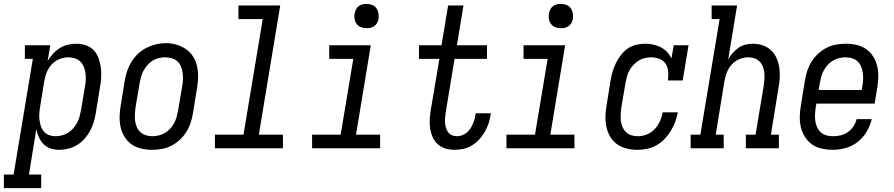

<svg xmlns="http://www.w3.org/2000/svg" viewBox="-80 -763 4600 988"><path d="M-60 205V135H-10L89 -460H48V-530H179L165 -449Q177 -469 193 -486.5Q209 -504 228.5 -516Q248 -528 270 -533Q292 -538 314 -538Q314 -538 314 -538Q314 -538 314 -538Q340 -538 363.5 -529.5Q387 -521 403.5 -503Q420 -485 428 -461.5Q436 -438 439 -413.5Q442 -389 440.5 -362.5Q439 -336 434 -311L413 -181Q409 -157 402 -134Q395 -111 383.5 -89.5Q372 -68 355 -49Q338 -30 317 -17Q296 -4 272 2Q248 8 225 8Q202 8 180.5 1Q159 -6 144 -21.5Q129 -37 120 -57Q111 -77 107 -99L69 135H132V205ZM205 -62Q221 -62 237.5 -66Q254 -70 269 -79Q284 -88 295.5 -101Q307 -114 315.5 -129Q324 -144 328.5 -160Q333 -176 336 -192L358 -322Q361 -339 361.5 -356.5Q362 -374 359.5 -390Q357 -406 350.5 -421Q344 -436 332.5 -447Q321 -458 305 -463Q289 -468 272 -468Q249 -468 226 -459Q203 -450 186.5 -432Q170 -414 161 -392Q152 -370 148 -347L127 -217Q124 -200 122.5 -182Q121 -164 123 -147.5Q125 -131 130 -115Q135 -99 145.5 -86.5Q156 -74 172 -68Q188 -62 205 -62Z M702 8Q674 8 646.5 1.5Q619 -5 597.5 -20Q576 -35 561.5 -58Q547 -81 541 -107.5Q535 -134 535.5 -162.5Q536 -191 541 -219L562 -349Q566 -374 574.5 -398.5Q583 -423 597 -445.5Q611 -468 630.5 -486.5Q650 -505 674 -517Q698 -529 723 -535Q748 -541 773 -541Q802 -541 828.5 -533Q855 -525 877 -510Q899 -495 913.5 -472Q928 -449 934 -422.5Q940 -396 939.5 -367.5Q939 -339 934 -311L913 -181Q909 -156 901 -131.5Q893 -107 879 -84.5Q865 -62 845 -43.5Q825 -25 801.5 -13Q778 -1 752.5 3.5Q727 8 702 8ZM704 -62Q720 -62 736.5 -66Q753 -70 768 -78.5Q783 -87 795 -100Q807 -113 815.5 -128.5Q824 -144 828.5 -160Q833 -176 836 -192L858 -322Q861 -339 861.5 -356.5Q862 -374 859.5 -390.5Q857 -407 850.5 -422.5Q844 -438 831.5 -448.5Q819 -459 803 -463.5Q787 -468 769 -468Q753 -468 736.5 -464Q720 -460 705.5 -451Q691 -442 679.5 -429Q668 -416 659.5 -401Q651 -386 646.5 -370Q642 -354 639 -338L617 -208Q615 -191 614 -173.5Q613 -156 615.5 -139.5Q618 -123 624.5 -108Q631 -93 643 -82.5Q655 -72 671 -67Q687 -62 704 -62Z M1026 0V-70H1173L1272 -665H1147V-735H1362L1252 -70H1376V0Z M1526 0V-70H1673L1738 -460H1614V-530H1828L1752 -70H1876V0ZM1806 -618Q1791 -618 1777.5 -623Q1764 -628 1755.5 -639.5Q1747 -651 1744.5 -665.5Q1742 -680 1745 -695Q1747 -705 1752 -715Q1757 -725 1766 -731.5Q1775 -738 1785.5 -740.5Q1796 -743 1806 -743Q1821 -743 1835 -737.5Q1849 -732 1857 -720.5Q1865 -709 1867.5 -694.5Q1870 -680 1868 -665Q1866 -655 1860.5 -645Q1855 -635 1846 -628.5Q1837 -622 1826.5 -620Q1816 -618 1806 -618Z M2259 8Q2235 8 2212 1Q2189 -6 2172.5 -21Q2156 -36 2146.5 -57.5Q2137 -79 2133.5 -102.5Q2130 -126 2131.5 -150.5Q2133 -175 2137 -199L2181 -460H2076V-530H2192L2226 -735H2305L2271 -530H2426V-460H2259L2214 -188Q2212 -174 2210.5 -160Q2209 -146 2210 -132.5Q2211 -119 2214.5 -106.5Q2218 -94 2225.5 -83.5Q2233 -73 2245 -67.5Q2257 -62 2271 -62Q2284 -62 2297 -66.5Q2310 -71 2320.5 -79.5Q2331 -88 2339 -99.5Q2347 -111 2352.5 -123.5Q2358 -136 2361.5 -148.5Q2365 -161 2367 -174Q2367 -176 2367.5 -177.5Q2368 -179 2368 -180H2446Q2446 -178 2445.5 -175.5Q2445 -173 2444 -171Q2441 -148 2433.5 -126Q2426 -104 2414 -83.5Q2402 -63 2385.5 -45Q2369 -27 2348 -14.5Q2327 -2 2304.5 3Q2282 8 2259 8Z M2526 0V-70H2673L2738 -460H2614V-530H2828L2752 -70H2876V0ZM2806 -618Q2791 -618 2777.5 -623Q2764 -628 2755.5 -639.5Q2747 -651 2744.5 -665.5Q2742 -680 2745 -695Q2747 -705 2752 -715Q2757 -725 2766 -731.5Q2775 -738 2785.5 -740.5Q2796 -743 2806 -743Q2821 -743 2835 -737.5Q2849 -732 2857 -720.5Q2865 -709 2867.5 -694.5Q2870 -680 2868 -665Q2866 -655 2860.5 -645Q2855 -635 2846 -628.5Q2837 -622 2826.5 -620Q2816 -618 2806 -618Z M3201 8Q3173 8 3145.5 1.5Q3118 -5 3096.5 -20Q3075 -35 3061 -58Q3047 -81 3041 -107.5Q3035 -134 3035.5 -162.5Q3036 -191 3041 -219L3062 -349Q3066 -372 3072.5 -394.5Q3079 -417 3089.5 -438.5Q3100 -460 3115 -479.5Q3130 -499 3150 -513Q3170 -527 3193.5 -532.5Q3217 -538 3240 -538Q3261 -538 3282 -533.5Q3303 -529 3321 -519.5Q3339 -510 3353 -495Q3367 -480 3375 -462L3387 -530H3463L3433 -349H3357Q3360 -371 3358.5 -393.5Q3357 -416 3346 -433.5Q3335 -451 3315 -459.5Q3295 -468 3272 -468Q3256 -468 3239.5 -464.5Q3223 -461 3208 -452Q3193 -443 3180.5 -430Q3168 -417 3159.5 -402Q3151 -387 3146.5 -370.5Q3142 -354 3139 -338L3117 -208Q3115 -191 3114 -174Q3113 -157 3115 -140.5Q3117 -124 3123.5 -109Q3130 -94 3141.5 -83Q3153 -72 3168.5 -67Q3184 -62 3201 -62Q3225 -62 3248 -71Q3271 -80 3288.5 -98.5Q3306 -117 3316 -139.5Q3326 -162 3330 -185H3408Q3403 -160 3394.5 -136.5Q3386 -113 3372.5 -90.5Q3359 -68 3340.5 -48.5Q3322 -29 3299 -16Q3276 -3 3251 2.5Q3226 8 3201 8Z M3474 0V-70H3524L3623 -665H3582V-735H3713L3667 -456Q3676 -474 3689.5 -489.5Q3703 -505 3720 -517Q3737 -529 3756.5 -533.5Q3776 -538 3795 -538Q3821 -538 3845.5 -529.5Q3870 -521 3888 -504Q3906 -487 3916 -464Q3926 -441 3930 -415.5Q3934 -390 3932.5 -363.5Q3931 -337 3926 -311L3887 -70H3928V0H3758V-70H3808L3850 -322Q3852 -339 3853.5 -356Q3855 -373 3853 -389Q3851 -405 3845.5 -420Q3840 -435 3829 -446Q3818 -457 3803 -462.5Q3788 -468 3771 -468Q3748 -468 3725.5 -459Q3703 -450 3686.5 -432Q3670 -414 3661 -392Q3652 -370 3648 -347L3603 -70H3644V0Z M4206 8Q4177 8 4149.5 2Q4122 -4 4100 -19Q4078 -34 4063 -57Q4048 -80 4041.5 -106.5Q4035 -133 4035.5 -162Q4036 -191 4041 -219L4062 -349Q4066 -374 4074 -398.5Q4082 -423 4096 -445.5Q4110 -468 4130 -486.5Q4150 -505 4173.5 -517Q4197 -529 4222.5 -533.5Q4248 -538 4273 -538Q4301 -538 4328.5 -531.5Q4356 -525 4377.5 -510Q4399 -495 4413.5 -472Q4428 -449 4434 -422.5Q4440 -396 4439.5 -367.5Q4439 -339 4434 -311L4421 -230H4121L4117 -208Q4115 -191 4114 -173.5Q4113 -156 4115.5 -139.5Q4118 -123 4125 -108Q4132 -93 4144 -82Q4156 -71 4172.5 -66.5Q4189 -62 4206 -62Q4226 -62 4245.5 -66.5Q4265 -71 4282.5 -83Q4300 -95 4311.5 -112.5Q4323 -130 4328 -150H4406Q4398 -117 4380 -86Q4362 -55 4334 -33Q4306 -11 4272.5 -1.5Q4239 8 4206 8ZM4133 -300H4354L4358 -322Q4361 -339 4361.5 -356.5Q4362 -374 4359.5 -390.5Q4357 -407 4350.5 -422Q4344 -437 4332.5 -447.5Q4321 -458 4305 -463Q4289 -468 4271 -468Q4255 -468 4238.5 -464Q4222 -460 4207 -451.5Q4192 -443 4180 -430Q4168 -417 4159.5 -401.5Q4151 -386 4146.5 -370Q4142 -354 4139 -338Z"/></svg>

Font: Iosevka Curly Slab Oblique
Style: Regular
Weight: 400
Italic angle: -9°
Monospace: yes
Designer: Belleve Invis
Foundry: Belleve Invis
Version: Version 11.1.0; ttfautohint (v1.8.3)